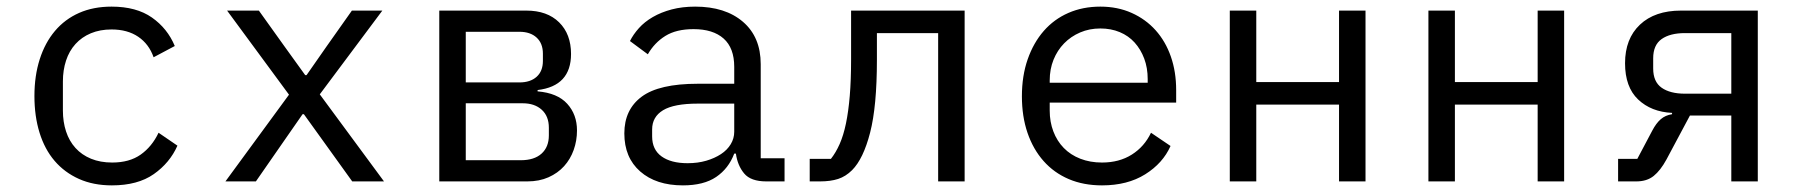

<svg xmlns="http://www.w3.org/2000/svg" viewBox="-20 -548 5440 580"><path d="M318 12Q262 12 218.5 -7.5Q175 -27 145 -62Q115 -97 99.5 -147Q84 -197 84 -258Q84 -319 100 -369Q116 -419 146 -454.5Q176 -490 219 -509Q262 -528 317 -528Q392 -528 439 -495Q486 -462 508 -409L444 -375Q430 -415 397.5 -437Q365 -459 317 -459Q282 -459 254.5 -447.5Q227 -436 208 -415Q189 -394 179.5 -365Q170 -336 170 -302V-214Q170 -180 179.5 -151Q189 -122 208 -101Q227 -80 255 -68.5Q283 -57 319 -57Q371 -57 405 -81Q439 -105 459 -147L516 -108Q493 -56 444.5 -22Q396 12 318 12Z M661 0 853 -262 666 -516H762L840 -407L902 -321H906L966 -407L1043 -516H1135L946 -263L1140 0H1044L957 -121L898 -203H894L837 -121L753 0Z M1307 -516H1570Q1633 -516 1669 -480.5Q1705 -445 1705 -385Q1705 -288 1604 -276V-272Q1664 -267 1693.5 -234.5Q1723 -202 1723 -154Q1723 -123 1713 -95Q1703 -67 1684 -46Q1665 -25 1637 -12.5Q1609 0 1573 0H1307ZM1553 -64Q1594 -64 1616 -84Q1638 -104 1638 -139V-162Q1638 -197 1616.5 -216.5Q1595 -236 1559 -236H1387V-64ZM1549 -299Q1582 -299 1601 -316Q1620 -333 1620 -364V-386Q1620 -417 1601 -434.5Q1582 -452 1549 -452H1387V-299Z M2295 0Q2248 0 2228 -24Q2208 -48 2203 -84H2198Q2181 -39 2143.5 -13.5Q2106 12 2043 12Q1962 12 1914 -30Q1866 -72 1866 -145Q1866 -217 1918.5 -256Q1971 -295 2088 -295H2198V-346Q2198 -403 2166 -431.5Q2134 -460 2075 -460Q2023 -460 1990 -439.5Q1957 -419 1937 -384L1883 -424Q1893 -444 1910 -463Q1927 -482 1952 -496.5Q1977 -511 2009 -519.5Q2041 -528 2080 -528Q2171 -528 2224.5 -482Q2278 -436 2278 -354V-70H2350V0ZM2057 -55Q2088 -55 2113.5 -62.5Q2139 -70 2158 -82.5Q2177 -95 2187.5 -112.5Q2198 -130 2198 -150V-235H2088Q2016 -235 1983 -215Q1950 -195 1950 -157V-136Q1950 -96 1978.5 -75.5Q2007 -55 2057 -55Z M2426 -68H2490Q2505 -87 2516.5 -113Q2528 -139 2535.5 -175Q2543 -211 2547 -258.5Q2551 -306 2551 -369V-516H2894V0H2814V-448H2629V-367Q2629 -227 2608.5 -147.5Q2588 -68 2554 -34Q2535 -15 2512 -7.5Q2489 0 2457 0H2426Z M3309 12Q3253 12 3208.5 -7Q3164 -26 3132.5 -61.5Q3101 -97 3084 -146.5Q3067 -196 3067 -257Q3067 -319 3084.5 -369Q3102 -419 3133 -454.5Q3164 -490 3207.5 -509Q3251 -528 3304 -528Q3356 -528 3398.5 -509Q3441 -490 3471 -456.5Q3501 -423 3517 -377Q3533 -331 3533 -276V-238H3151V-214Q3151 -180 3162 -151Q3173 -122 3193.5 -101Q3214 -80 3243.5 -68.5Q3273 -57 3309 -57Q3361 -57 3399 -81Q3437 -105 3457 -147L3516 -107Q3493 -55 3439.5 -21.5Q3386 12 3309 12ZM3304 -462Q3271 -462 3243 -450Q3215 -438 3194.5 -417Q3174 -396 3162.5 -367.5Q3151 -339 3151 -305V-298H3447V-309Q3447 -343 3436.5 -371Q3426 -399 3407.5 -419.5Q3389 -440 3362.5 -451Q3336 -462 3304 -462Z M3695 -516H3775V-300H4025V-516H4105V0H4025V-232H3775V0H3695Z M4295 -516H4375V-300H4625V-516H4705V0H4625V-232H4375V0H4295Z M4868 -68H4926L4971 -153Q4983 -176 4997 -188Q5011 -200 5031 -203V-207Q4968 -210 4928.5 -247.5Q4889 -285 4889 -357Q4889 -431 4934 -473.5Q4979 -516 5058 -516H5290V0H5210V-199H5085L5014 -66Q4996 -33 4975.5 -16.5Q4955 0 4923 0H4868ZM5210 -448H5070Q5025 -448 4999.5 -430Q4974 -412 4974 -372V-341Q4974 -301 4999.5 -283Q5025 -265 5070 -265H5210Z"/></svg>

Font: IBM Plex Mono
Style: Regular
Weight: 400
Monospace: yes
Designer: Mike Abbink, Paul van der Laan, Pieter van Rosmalen
Foundry: Bold Monday
Version: Version 2.3